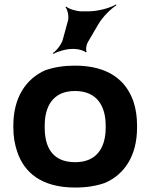

<svg xmlns="http://www.w3.org/2000/svg" viewBox="-20 -833 667 863"><path d="M40 -269V-259C40 -220 46 -185 57 -152C88 -58 166 10 318 10C368 10 413 3 452 -11C540 -49 596 -134 596 -259V-269C596 -308 591 -343 580 -376C548 -470 469 -538 317 -538C267 -538 224 -531 185 -518C96 -479 40 -394 40 -269ZM455 -269V-259C455 -176 420 -104 318 -104C213 -104 181 -175 181 -259V-269C181 -351 215 -424 317 -424C419 -424 455 -352 455 -269ZM286 -742 262 -654C256 -633 233 -604 217 -594L221 -591C237 -601 276 -613 304 -613H316C331 -613 360 -605 365 -598L370 -600C364 -607 368 -631 374 -642L422 -724C441 -757 480 -795 503 -809L501 -813C478 -798 421 -782 376 -782H346C325 -782 288 -793 278 -803L274 -801C284 -791 290 -759 286 -742Z"/></svg>

Font: Asimov
Style: EdgeWide
Weight: 500
Designer: Google
Version: Version 2.000980: 2014